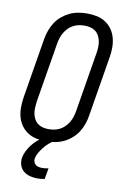

<svg xmlns="http://www.w3.org/2000/svg" viewBox="-103 -802 706 1084"><g transform="rotate(10 250.0 -260.0)"><path d="M203 8Q174 8 147 2.5Q120 -3 97.5 -17.5Q75 -32 59.5 -54Q44 -76 37 -102.5Q30 -129 30.5 -157.5Q31 -186 35 -214L92 -559Q96 -584 105 -608.5Q114 -633 128 -655Q142 -677 163 -694.5Q184 -712 207 -723Q230 -734 255.5 -738.5Q281 -743 306 -743Q335 -743 362 -737.5Q389 -732 411.5 -717.5Q434 -703 449.5 -681Q465 -659 472 -632.5Q479 -606 479 -577.5Q479 -549 474 -521L417 -176Q413 -151 404.5 -126.5Q396 -102 381.5 -80Q367 -58 346.5 -40.5Q326 -23 302.5 -12Q279 -1 253.5 3.5Q228 8 203 8ZM204 -62Q220 -62 236.5 -65Q253 -68 268.5 -76Q284 -84 296.5 -96.5Q309 -109 318 -124Q327 -139 332 -155Q337 -171 340 -187L397 -532Q400 -549 400.5 -566.5Q401 -584 398 -600Q395 -616 387.5 -630.5Q380 -645 368 -654.5Q356 -664 339.5 -668.5Q323 -673 305 -673Q289 -673 272.5 -670Q256 -667 240.5 -659Q225 -651 212.5 -638.5Q200 -626 191 -611Q182 -596 177 -580Q172 -564 169 -548L112 -203Q110 -186 109 -168.5Q108 -151 111 -135Q114 -119 121.5 -104.5Q129 -90 141 -80.5Q153 -71 169.5 -66.5Q186 -62 204 -62ZM190 223Q168 223 147.5 217.5Q127 212 111 199Q95 186 88.5 165.5Q82 145 85 123Q89 103 98 84.5Q107 66 120 49Q133 32 149 17.5Q165 3 183 -8H247L246 0Q230 10 216 22.5Q202 35 190.5 50Q179 65 169.5 81Q160 97 157 114Q155 124 158.5 134Q162 144 169.5 150Q177 156 187 158Q197 160 207 160Q216 160 225 159Q234 158 243 156L232 219Q221 221 211 222Q201 223 190 223Z"/></g></svg>

Font: Iosevka
Style: Italic
Weight: 400
Italic angle: -9°
Monospace: yes
Designer: Belleve Invis
Foundry: Belleve Invis
Version: Version 32.5.0; ttfautohint (v1.8.4)